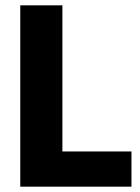

<svg xmlns="http://www.w3.org/2000/svg" viewBox="-20 -700 524 720"><path d="M56 0V-680H214V-132H473V0Z"/></svg>

Font: Cairo Play ExtraBold
Style: Regular
Weight: 800
Version: Version 3.119